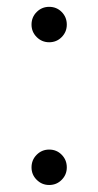

<svg xmlns="http://www.w3.org/2000/svg" viewBox="-20 -526 283 553"><path d="M121.6 6.8Q100.6 6.8 85.7 -8.1Q70.8 -22.9 70.8 -43.9Q70.8 -65.4 85.7 -80.3Q100.6 -95.2 121.6 -95.2Q143.1 -95.2 157.7 -80.3Q172.4 -65.4 172.4 -43.9Q172.4 -22.9 157.7 -8.1Q143.1 6.8 121.6 6.8ZM121.6 -404.3Q100.6 -404.3 85.7 -419.2Q70.8 -434.1 70.8 -455.1Q70.8 -476.6 85.7 -491.5Q100.6 -506.3 121.6 -506.3Q143.1 -506.3 157.7 -491.5Q172.4 -476.6 172.4 -455.1Q172.4 -434.1 157.7 -419.2Q143.1 -404.3 121.6 -404.3Z"/></svg>

Font: Inter 24pt Light
Style: Regular
Weight: 300
Designer: Rasmus Andersson
Foundry: rsms
Version: Version 4.001;git-66647c0bb